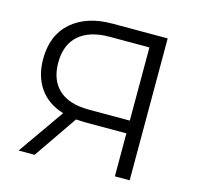

<svg xmlns="http://www.w3.org/2000/svg" viewBox="-103 -807 937 915"><g transform="rotate(15 366.0 -350.0)"><path d="M614 -700V0H541V-212H332Q318 -212 292 -214L145 0H66L225 -227Q148 -250 107 -308.5Q66 -367 66 -452Q66 -570 140.5 -635Q215 -700 342 -700ZM338 -275H541V-636H345Q247 -636 193.5 -589.5Q140 -543 140 -454Q140 -368 190.5 -321.5Q241 -275 338 -275Z"/></g></svg>

Font: APTA Sans Regular
Style: Regular
Weight: 400
Version: Version 7.200